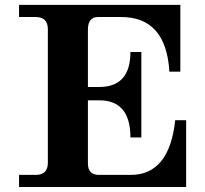

<svg xmlns="http://www.w3.org/2000/svg" viewBox="-20 -752 826 772"><path d="M728.5 0H56.6V-48.8H123.5Q172.4 -48.8 172.4 -97.7V-634.8Q172.4 -683.6 123.5 -683.6H56.6V-732.4H705.1V-463.9H661.1Q647.9 -683.6 466.8 -683.6H374.5Q333.5 -683.6 333.5 -632.8V-402.3H379.4Q504.4 -402.3 504.4 -543H548.3V-199.2H504.4Q504.4 -348.6 379.4 -348.6H333.5V-94.7Q333.5 -48.8 377.9 -48.8H505.9Q660.6 -48.8 684.6 -268.6H728.5Z"/></svg>

Font: Munson
Style: Bold
Weight: 700
Designer: Paul James MIller
Foundry: High-Logic / Made with FontCreator
Version: Version 2.10;May 5, 2019;FontCreator 11.5.0.2430 64-bit